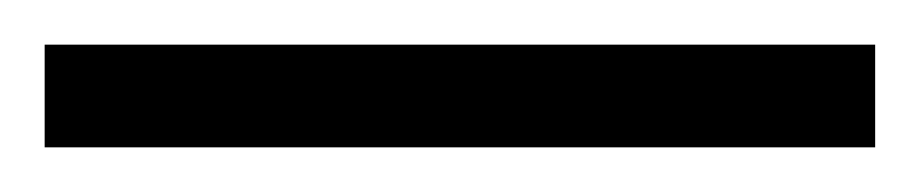

<svg xmlns="http://www.w3.org/2000/svg" viewBox="-21 70 412 86"><path d="M-1 90V136H371V90Z"/></svg>

Font: Noto Sans Devanagari SemiCondensed Light
Style: Regular
Weight: 300
Width: 4
Designer: Jelle Bosma - Monotype Design Team
Foundry: Monotype Imaging Inc.
Version: Version 2.004